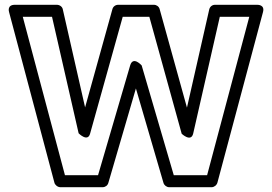

<svg xmlns="http://www.w3.org/2000/svg" viewBox="-20 -756 1136 801"><path d="M786 -199 897 -686H1020L844 -25H705L571 -483C571 -483 535 -524 523 -483L389 -25H251L75 -686H197L308 -200C308 -200 346 -161 356 -199L492 -686H603L738 -198C738 -198 777 -161 786 -199ZM760 -307 646 -718C643 -729 633 -736 622 -736H473C462 -736 452 -729 449 -718L335 -308L242 -717C240 -728 229 -736 217 -736H42C9 -736 17 -708 18 -705L207 6C209 15 220 25 232 25H408C419 25 429 18 432 7L547 -387L662 7C665 17 675 25 686 25H863C873 25 884 17 887 6L1077 -705C1086 -737 1055 -736 1052 -736H877C866 -736 856 -729 853 -717Z"/></svg>

Font: Asimov
Style: XWidOu
Weight: 500
Designer: Google
Version: Version 2.000980; 2014